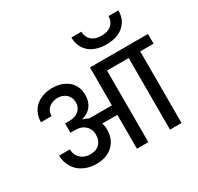

<svg xmlns="http://www.w3.org/2000/svg" viewBox="-204 -1266 1565 1514"><g transform="rotate(-30 578.0 -509.0)"><path d="M277.8 -456.1Q305.7 -456.1 328.1 -464.8Q348.1 -471.2 365.2 -486.8Q380.4 -502 387.2 -519Q394 -536.1 394 -556.2Q394 -604.5 362.8 -632.8Q331.1 -660.2 287.1 -660.2Q239.3 -660.2 207 -633.8Q173.8 -606.4 173.8 -559.1H77.1Q77.1 -605 92.8 -638.2Q107.4 -672.4 136.2 -698.2Q165.5 -723.1 203.1 -735.8Q240.2 -749 287.1 -749Q330.1 -749 369.1 -736.8Q406.2 -723.6 433.1 -701.2Q460 -675.8 474.1 -644Q487.8 -609.9 487.8 -569.8Q487.8 -513.7 459 -473.1Q429.7 -433.6 371.1 -417V-415Q394 -409.7 422.9 -395H627.9V-740.2H1155.8V-651.9H1034.2V0H929.2V-651.9H731.9V0H627.9V-308.1L490.2 -309.1Q500 -283.2 500 -248Q500 -206.1 485.8 -168.9Q471.7 -134.3 443.8 -107.9Q416 -81.5 379.9 -68.8Q341.3 -55.2 295.9 -55.2Q245.1 -55.2 205.1 -69.8Q163.1 -84.5 132.8 -111.8Q105 -137.2 86.9 -176.8Q69.8 -214.8 69.8 -259.8H168Q168 -208 202.1 -176.8Q235.4 -145 289.1 -145Q343.3 -145 374 -175.8Q403.8 -207 403.8 -257.8Q403.8 -266.6 401.9 -284.2Q398.9 -297.4 393.1 -309.1H391.1V-313Q378.4 -337.4 350.1 -355Q324.2 -371.1 277.8 -371.1H236.8V-456.1ZM619.1 -1018.1H710Q710 -997.6 716.8 -979Q724.6 -958 738.8 -943.8Q753.9 -928.7 776.9 -919.9Q799.8 -911.1 833 -911.1Q866.2 -911.1 890.1 -919.9Q913.1 -928.7 928.2 -943.8Q942.4 -958 950.2 -979Q957 -997.6 957 -1018.1H1046.9Q1046.9 -979.5 1035.2 -946.8Q1022.9 -915 996.1 -888.2Q967.3 -860.8 929.2 -847.2Q887.7 -832 833 -832Q778.3 -832 736.8 -847.2Q696.3 -861.8 669.9 -888.2Q642.6 -915.5 631.8 -946.8Q619.1 -978.5 619.1 -1018.1Z"/></g></svg>

Font: PoppinsZ Medium
Style: Regular
Weight: 500
Designer: Ninad Kale (Devanagari), Jonny Pinhorn (Latin)
Foundry: Indian Type Foundry
Version: Version 3.002;FEAKit 1.0